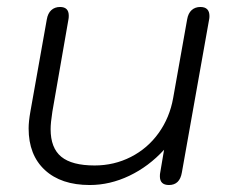

<svg xmlns="http://www.w3.org/2000/svg" viewBox="-20 -520 660 550"><path d="M62 -152Q62 -172 67 -200L114 -464Q117 -482 127 -491Q137 -500 152 -500Q177 -500 177 -475Q177 -468 176 -464L130 -200Q125 -168 125 -150Q125 -96 155.5 -71Q186 -46 251 -46Q307 -46 355 -70.5Q403 -95 434.5 -139Q466 -183 476 -239L516 -464Q519 -482 529 -491Q539 -500 554 -500Q580 -500 580 -474Q580 -468 579 -464L501 -26Q495 10 464 10Q438 10 438 -15Q438 -22 439 -26L450 -91Q406 -43 350.5 -16.5Q295 10 237 10Q155 10 108.5 -33Q62 -76 62 -152Z"/></svg>

Font: Kodchasan Light
Style: Italic
Weight: 300
Italic angle: -10°
Version: Version 1.000; ttfautohint (v1.6)